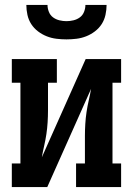

<svg xmlns="http://www.w3.org/2000/svg" viewBox="-20 -760 540 780"><path d="M28 0V-96H63V-424H28V-520H211V-424H175V-312Q175 -288 173.5 -263.5Q172 -239 168.5 -215.5Q165 -192 159.5 -168Q154 -144 150 -121L328 -520H472V-424H437V-96H472V0H289V-96H325V-208Q325 -232 326.5 -256.5Q328 -281 331.5 -304.5Q335 -328 340.5 -352Q346 -376 350 -399L172 0ZM250 -600Q230 -600 209.5 -602.5Q189 -605 170 -612.5Q151 -620 134.5 -632.5Q118 -645 107 -662Q96 -679 91.5 -699.5Q87 -720 87 -740H173Q173 -726 178.5 -712Q184 -698 195.5 -689.5Q207 -681 221.5 -677.5Q236 -674 250 -674Q264 -674 278.5 -677.5Q293 -681 304.5 -689.5Q316 -698 321.5 -712Q327 -726 327 -740H413Q413 -720 408.5 -699.5Q404 -679 393 -662Q382 -645 365.5 -632.5Q349 -620 330 -612.5Q311 -605 290.5 -602.5Q270 -600 250 -600Z"/></svg>

Font: Iosevka Curly Slab
Style: Bold
Weight: 700
Monospace: yes
Designer: Belleve Invis
Foundry: Belleve Invis
Version: Version 22.1.2; ttfautohint (v1.8.4)